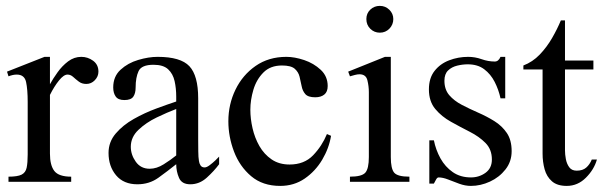

<svg xmlns="http://www.w3.org/2000/svg" viewBox="-20 -606 2010 640"><path d="M308.1 -367.2Q308.1 -351.1 296.1 -338.6Q284.2 -326.2 267.6 -326.2Q252.9 -326.2 242.7 -334Q232.4 -341.8 223.9 -349.6Q215.3 -357.4 205.1 -357.4Q192.4 -357.4 176.5 -337.6Q160.6 -317.9 146.5 -289.6V-93.8Q146.5 -55.2 161.1 -36.1Q175.8 -17.1 217.3 -17.1V0H8.3V-17.1Q38.6 -17.1 52 -23.9Q65.4 -30.8 68.8 -46.9Q72.3 -63 72.3 -91.3V-266.1Q72.3 -308.1 66.9 -332.8Q61.5 -357.4 35.6 -357.4Q23.4 -357.4 8.3 -351.6L3.4 -367.2L128.4 -416.5H146.5V-325.2Q156.7 -343.8 171.9 -365Q187 -386.2 207 -401.4Q227.1 -416.5 251 -416.5Q272.5 -416.5 290.3 -403.6Q308.1 -390.6 308.1 -367.2Z M710.4 -84V-58.6Q693.8 -36.1 669.4 -13.9Q645 8.3 614.3 8.3Q585.9 8.3 576.7 -13.2Q567.4 -34.7 567.4 -58.6Q538.1 -35.2 507.8 -13.4Q477.5 8.3 438 8.3Q392.1 8.3 366.9 -21.7Q341.8 -51.8 341.8 -96.2Q341.8 -132.8 365.7 -160.9Q389.6 -189 426 -209.5Q462.4 -230 500.7 -244.1Q539.1 -258.3 567.4 -267.6V-284.2Q567.4 -311.5 562 -335.7Q556.6 -359.9 540.5 -375Q524.4 -390.1 491.7 -390.1Q451.7 -390.1 441.9 -368.9Q432.1 -347.7 432.1 -314.5Q432.1 -294.9 424.3 -283.7Q416.5 -272.5 394.5 -272.5Q374 -272.5 365.7 -284.2Q357.4 -295.9 357.4 -314.5Q357.4 -351.1 381.8 -373.5Q406.2 -396 440.7 -406.2Q475.1 -416.5 505.4 -416.5Q582 -416.5 611.3 -385.3Q640.6 -354 640.6 -278.3V-140.6Q640.6 -123.5 640.9 -102.3Q641.1 -81.1 643.1 -69.8Q644 -61.5 648.4 -54.7Q652.8 -47.9 662.1 -47.9Q668.9 -47.9 678.7 -55.2Q688.5 -62.5 697.5 -71Q706.5 -79.6 710.4 -84ZM567.4 -87.9V-242.7Q537.6 -231.4 502.2 -214.4Q466.8 -197.3 441.4 -173.1Q416 -148.9 416 -116.7Q416 -90.3 432.6 -66.9Q449.2 -43.5 479 -43.5Q502 -43.5 525.6 -58.3Q549.3 -73.2 567.4 -87.9Z M1069.8 -159.2 1083.5 -153.3Q1076.7 -111.8 1054 -73.5Q1031.2 -35.2 995.6 -10.7Q960 13.7 914.1 13.7Q855.5 13.7 817.1 -18.8Q778.8 -51.3 760 -100.8Q741.2 -150.4 741.2 -201.7Q741.2 -258.3 764.9 -307.1Q788.6 -356 832 -386.2Q875.5 -416.5 934.6 -416.5Q961.9 -416.5 993.9 -405.8Q1025.9 -395 1049.1 -373.3Q1072.3 -351.6 1072.3 -319.3Q1072.3 -299.8 1061 -290.8Q1049.8 -281.7 1030.8 -281.7Q1006.8 -281.7 997.6 -292.5Q988.3 -303.2 985.4 -319.1Q982.4 -335 978.5 -350.6Q974.6 -366.2 962.2 -377Q949.7 -387.7 919.9 -387.7Q881.3 -387.7 858.2 -364.5Q835 -341.3 824.7 -307.1Q814.5 -272.9 814.5 -240.2Q814.5 -210.4 821.8 -178.5Q829.1 -146.5 844.7 -119.1Q860.4 -91.8 885.3 -74.7Q910.2 -57.6 945.3 -57.6Q994.1 -57.6 1023.7 -88.4Q1053.2 -119.1 1069.8 -159.2Z M1291 -542.5Q1291 -523.9 1278.1 -510.5Q1265.1 -497.1 1246.1 -497.1Q1227.5 -497.1 1214.4 -510Q1201.2 -522.9 1201.2 -542.5Q1201.2 -561.5 1214.4 -574Q1227.5 -586.4 1246.1 -586.4Q1264.6 -586.4 1277.8 -573.5Q1291 -560.5 1291 -542.5ZM1344.7 0H1146.5V-17.1Q1186 -17.1 1197.8 -30.5Q1209.5 -43.9 1209.5 -82.5V-298.8Q1209.5 -318.8 1204.6 -338.6Q1199.7 -358.4 1178.2 -358.4Q1171.4 -358.4 1163.1 -356.2Q1154.8 -354 1146.5 -351.6L1140.6 -367.2L1263.2 -416.5H1282.7V-82.5Q1282.7 -43.9 1293.9 -30.5Q1305.2 -17.1 1344.7 -17.1Z M1685.5 -102.1Q1685.5 -67.4 1665 -41.3Q1644.5 -15.1 1613.3 -0.7Q1582 13.7 1549.8 13.7Q1530.8 13.7 1511.2 6.6Q1491.7 -0.5 1473.9 -7.6Q1456.1 -14.6 1441.9 -14.6Q1437 -14.6 1432.9 -6.3Q1428.7 2 1426.3 5.9H1411.1V-138.2H1426.3Q1432.6 -106.4 1448.2 -78.1Q1463.9 -49.8 1489.3 -32.2Q1514.6 -14.6 1549.8 -14.6Q1577.1 -14.6 1598.4 -30Q1619.6 -45.4 1619.6 -74.2Q1619.6 -107.9 1598.4 -129.4Q1577.1 -150.9 1545.9 -166.7Q1514.6 -182.6 1483.4 -200Q1452.1 -217.3 1430.9 -242.7Q1409.7 -268.1 1409.7 -308.1Q1409.7 -345.7 1428.5 -369.6Q1447.3 -393.6 1477.3 -405Q1507.3 -416.5 1540.5 -416.5Q1563.5 -416.5 1585.4 -408.7Q1607.4 -400.9 1629.4 -400.9Q1641.6 -400.9 1648.4 -416.5H1664.1V-278.3H1648.4Q1642.1 -307.1 1628.9 -333Q1615.7 -358.9 1594 -375.2Q1572.3 -391.6 1539.1 -391.6Q1522 -391.6 1503.9 -387.2Q1485.8 -382.8 1473.6 -371.1Q1461.4 -359.4 1461.4 -336.9Q1461.4 -307.6 1477.5 -288.8Q1493.7 -270 1519.3 -256.6Q1544.9 -243.2 1573.5 -230.7Q1602.1 -218.3 1627.7 -202.4Q1653.3 -186.5 1669.4 -162.8Q1685.5 -139.2 1685.5 -102.1Z M1952.6 -74.2H1969.7Q1960.4 -41 1933.1 -13.7Q1905.8 13.7 1869.1 13.7Q1837.4 13.7 1819.8 -1.7Q1802.2 -17.1 1795.4 -41.7Q1788.6 -66.4 1788.6 -93.8V-374.5H1724.6V-387.7Q1755.4 -399.4 1779.1 -424.1Q1802.7 -448.7 1820.3 -479.2Q1837.9 -509.8 1849.6 -538.1H1863.3V-404.3H1958V-374.5H1863.3V-104.5Q1863.3 -91.3 1866.2 -75.7Q1869.1 -60.1 1877.4 -48.6Q1885.7 -37.1 1902.3 -37.1Q1922.4 -37.1 1934.1 -47.4Q1945.8 -57.6 1952.6 -74.2Z"/></svg>

Font: Scheherazade New
Style: Regular
Weight: 400
Designer: SIL International
Foundry: SIL International
Version: Version 4.000